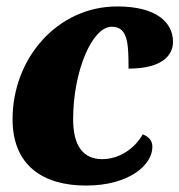

<svg xmlns="http://www.w3.org/2000/svg" viewBox="-20 -566 557 596"><path d="M247 10C381 10 453 -54 453 -110C453 -128 444 -141 423 -149C398 -105 351 -72 297 -72C237 -72 207 -115 207 -196C207 -343 265 -483 327 -483C377 -483 379 -431 379 -353C483 -353 517 -394 517 -436C517 -497 465 -546 344 -546C158 -546 19 -385 19 -196C19 -51 115 10 247 10Z"/></svg>

Font: Noto Serif SemiCondensed Black
Style: Italic
Weight: 900
Width: 4
Italic angle: -12°
Designer: Monotype Design Team
Foundry: Monotype Imaging Inc.
Version: Version 2.014